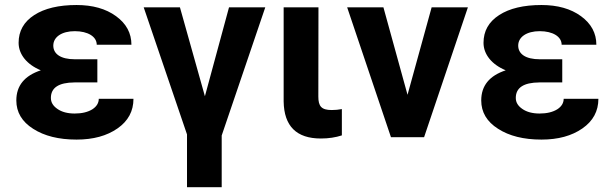

<svg xmlns="http://www.w3.org/2000/svg" viewBox="-20 -558 2487 781"><path d="M46.4 -149.4C46.4 -101.6 69.3 -63 114.7 -34.2C160.2 -4.9 218.8 9.8 291.5 9.8C359.4 9.8 414.6 -5.4 458 -35.6C501.5 -65.9 522.9 -106 522.9 -156.2H381.8C381.8 -139.2 373 -124.5 355.5 -113.3C337.4 -102.1 313.5 -96.2 283.7 -96.2C254.9 -96.2 231.4 -102.5 213.9 -114.7C195.8 -127 187 -141.6 187 -159.7C187 -201.2 218.8 -222.2 282.7 -222.7H376V-316.9H284.7C226.1 -316.9 196.8 -338.9 196.8 -372.6C196.8 -407.7 231.4 -431.2 284.2 -431.2C337.4 -431.2 373.5 -409.2 373.5 -376H514.6C514.6 -423.3 493.7 -461.9 452.1 -492.2C410.6 -522.5 356.9 -537.6 291.5 -537.6C218.8 -537.6 161.1 -523.9 119.1 -496.6C76.7 -469.2 55.7 -431.6 55.7 -383.8C55.7 -336.9 89.4 -295.4 146 -272C79.6 -250 46.4 -209.5 46.4 -149.4Z M711.9 -528.3H564.5L740.7 -11.2V203.6H881.8V-6.8L1059.1 -528.3H911.6L813.5 -166.5Z M1133.8 -528.3V-145.5C1135.3 -44.9 1186 5.4 1285.2 5.4C1316.9 5.4 1345.2 1 1370.6 -7.3V-114.3C1357.4 -111.8 1343.8 -110.4 1329.6 -110.4C1287.1 -110.4 1274.9 -126 1274.9 -165L1275.4 -528.3Z M1539.6 -528.3H1392.1L1570.3 0H1705.1L1883.3 -528.3H1735.8L1637.7 -172.4Z M1937.5 -149.4C1937.5 -101.6 1960.4 -63 2005.9 -34.2C2051.3 -4.9 2109.9 9.8 2182.6 9.8C2250.5 9.8 2305.7 -5.4 2349.1 -35.6C2392.6 -65.9 2414.1 -106 2414.1 -156.2H2272.9C2272.9 -139.2 2264.2 -124.5 2246.6 -113.3C2228.5 -102.1 2204.6 -96.2 2174.8 -96.2C2146 -96.2 2122.6 -102.5 2105 -114.7C2086.9 -127 2078.1 -141.6 2078.1 -159.7C2078.1 -201.2 2109.9 -222.2 2173.8 -222.7H2267.1V-316.9H2175.8C2117.2 -316.9 2087.9 -338.9 2087.9 -372.6C2087.9 -407.7 2122.6 -431.2 2175.3 -431.2C2228.5 -431.2 2264.6 -409.2 2264.6 -376H2405.8C2405.8 -423.3 2384.8 -461.9 2343.3 -492.2C2301.8 -522.5 2248 -537.6 2182.6 -537.6C2109.9 -537.6 2052.2 -523.9 2010.3 -496.6C1967.8 -469.2 1946.8 -431.6 1946.8 -383.8C1946.8 -336.9 1980.5 -295.4 2037.1 -272C1970.7 -250 1937.5 -209.5 1937.5 -149.4Z"/></svg>

Font: Roboto
Style: Bold
Weight: 700
Designer: Google
Version: Version 2.137; 2017